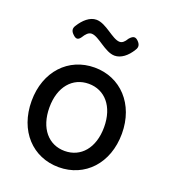

<svg xmlns="http://www.w3.org/2000/svg" viewBox="-132 -804 803 911"><g transform="rotate(20 269.0 -348.5)"><path d="M269 11C400 11 497 -90 497 -241C497 -390 400 -492 269 -492C137 -492 41 -390 41 -241C41 -90 137 11 269 11ZM115 -647C104 -631 107 -617 121 -604C136 -589 148 -587 161 -606C172 -624 184 -638 200 -638C237 -638 288 -577 337 -577C369 -577 400 -601 422 -638C433 -654 429 -668 416 -681C402 -695 390 -696 372 -675C361 -656 350 -647 337 -647C300 -647 249 -708 199 -708C166 -708 136 -681 115 -647ZM131 -241C131 -346 188 -410 269 -410C350 -410 407 -346 407 -241C407 -135 350 -71 269 -71C188 -71 131 -135 131 -241Z"/></g></svg>

Font: 寒蝉半圆体
Style: Regular
Weight: 400
Designer: Yoshimichi Ohira & Warren
Foundry: ChillType
Version: Version 1.800;Glyphs 3.1.1 (3135)